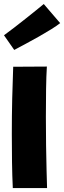

<svg xmlns="http://www.w3.org/2000/svg" viewBox="-24 -882 325 975"><path d="M41 73Q38 11 37 -59.5Q36 -130 36 -202Q36 -294 38 -382Q40 -470 43 -543L214 -544Q211 -497 210 -429.5Q209 -362 209 -288Q209 -215 210 -144Q211 -73 212.5 -16Q214 41 215 73ZM48.3 -628.4 -3.7 -702.9Q18.9 -719.5 47.8 -741.6Q76.7 -763.6 106.1 -787.2Q135.5 -810.7 160 -830.3Q184.5 -849.9 198.2 -861.6L281.5 -764.6Q265.8 -751.9 237.4 -734.2Q209 -716.6 174.7 -697Q140.4 -677.4 107.1 -659.8Q73.7 -642.1 48.3 -628.4Z"/></svg>

Font: Mochiy Pop P One
Style: Regular
Weight: 400
Designer: FONTDASU
Foundry: FONTDASU / Google Inc. / Adobe
Version: Version 2.000